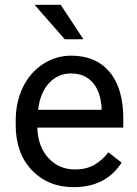

<svg xmlns="http://www.w3.org/2000/svg" viewBox="-20 -770 570 800"><path d="M287.6 9.8Q180.2 9.8 112.8 -60.8Q45.4 -131.3 45.4 -249.5V-266.1Q45.4 -344.7 75.4 -406.5Q105.5 -468.3 159.4 -503.2Q213.4 -538.1 276.4 -538.1Q379.4 -538.1 436.5 -470.2Q493.7 -402.3 493.7 -275.9V-238.3H135.7Q137.7 -160.2 181.4 -112.1Q225.1 -64 292.5 -64Q340.3 -64 373.5 -83.5Q406.7 -103 431.6 -135.3L486.8 -92.3Q420.4 9.8 287.6 9.8ZM276.4 -463.9Q221.7 -463.9 184.6 -424.1Q147.5 -384.3 138.7 -312.5H403.3V-319.3Q399.4 -388.2 366.2 -426Q333 -463.9 276.4 -463.9ZM327.6 -606.4H250L124 -750H232.9Z"/></svg>

Font: Roboto
Style: Regular
Weight: 400
Designer: Google
Version: Version 2.001047; 2015